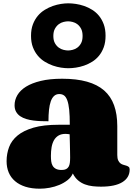

<svg xmlns="http://www.w3.org/2000/svg" viewBox="-20 -1119 800 1151"><path d="M350.1 -100.1Q366.2 -100.1 376.2 -105.2Q386.2 -110.4 391.6 -119.9Q397 -129.4 398.7 -143.3Q400.4 -157.2 400.4 -174.8Q400.4 -189.9 399.9 -213.4Q399.4 -236.8 398.9 -259.3Q397.9 -285.6 397.5 -314Q390.6 -314.9 384.5 -315.7Q378.4 -316.4 372.6 -316.4Q347.7 -316.4 330.8 -306.4Q314 -296.4 303.7 -278.6Q293.5 -260.7 289.3 -236.6Q285.2 -212.4 285.2 -184.1Q285.2 -167 287.1 -151.6Q289.1 -136.2 295.9 -124.8Q302.7 -113.3 315.7 -106.7Q328.6 -100.1 350.1 -100.1ZM585.4 0Q560.5 0 535.9 -2.7Q511.2 -5.4 489 -13.7Q466.8 -22 448.2 -37.6Q429.7 -53.2 416.5 -79.1Q406.7 -56.2 385 -39.1Q363.3 -22 335.7 -10.5Q308.1 1 277.6 6.6Q247.1 12.2 219.2 12.2Q169.9 12.2 132.8 0.5Q95.7 -11.2 70.3 -33Q44.9 -54.7 32.2 -85Q19.5 -115.2 19.5 -152.8Q19.5 -197.3 34.4 -237.1Q49.3 -276.9 85.2 -306.6Q121.1 -336.4 181.2 -353.8Q241.2 -371.1 331.5 -371.1H398.4Q398.4 -425.3 394.8 -460.9Q391.1 -496.6 383.3 -517.6Q375.5 -538.6 363.8 -546.9Q352.1 -555.2 335.4 -555.2Q316.9 -555.2 304.4 -543.9Q292 -532.7 284.4 -511.5Q276.9 -490.2 273.7 -460.2Q270.5 -430.2 270.5 -392.1Q249.5 -392.1 226.3 -392.8Q203.1 -393.6 180.4 -396.5Q157.7 -399.4 137.5 -405.5Q117.2 -411.6 101.6 -422.1Q85.9 -432.6 76.7 -448.7Q67.4 -464.8 67.4 -487.8Q67.4 -520 84.2 -548.8Q101.1 -577.6 136 -599.4Q170.9 -621.1 224.6 -634Q278.3 -647 352.5 -647Q439 -647 501.5 -629.4Q564 -611.8 604.2 -576.7Q644.5 -541.5 663.8 -488Q683.1 -434.6 683.1 -362.8V-189.9Q683.1 -168.9 688.7 -157.2Q694.3 -145.5 702.4 -139.4Q710.4 -133.3 720.2 -130.9Q730 -128.4 738 -125.7Q746.1 -123 751.7 -118.4Q757.3 -113.8 757.3 -103Q757.3 -54.2 713.6 -27.1Q669.9 0 585.4 0ZM299.8 -903.3Q299.8 -877 309.3 -860.1Q318.8 -843.3 332.3 -833.5Q345.7 -823.7 361.1 -820.1Q376.5 -816.4 388.2 -816.4Q399.9 -816.4 415 -820.1Q430.2 -823.7 443.6 -833.5Q457 -843.3 466.1 -860.1Q475.1 -877 475.1 -903.3Q475.1 -929.7 466.1 -946.8Q457 -963.9 443.6 -973.9Q430.2 -983.9 415 -987.5Q399.9 -991.2 388.2 -991.2Q376.5 -991.2 361.1 -987.5Q345.7 -983.9 332.3 -973.9Q318.8 -963.9 309.3 -946.8Q299.8 -929.7 299.8 -903.3ZM166 -904.3Q166 -943.4 177.2 -972.9Q188.5 -1002.4 206.8 -1024.2Q225.1 -1045.9 248.8 -1060.3Q272.5 -1074.7 297.1 -1083.3Q321.8 -1091.8 345.7 -1095.5Q369.6 -1099.1 389.2 -1099.1Q410.2 -1099.1 434.8 -1095.5Q459.5 -1091.8 484.4 -1083.3Q509.3 -1074.7 532.5 -1060.3Q555.7 -1045.9 573.5 -1024.2Q591.3 -1002.4 602.1 -972.9Q612.8 -943.4 612.8 -904.3Q612.8 -865.7 602.1 -836.2Q591.3 -806.6 573.5 -784.9Q555.7 -763.2 532.5 -748.8Q509.3 -734.4 484.4 -725.8Q459.5 -717.3 434.8 -713.6Q410.2 -710 389.2 -710Q370.1 -710 345.9 -713.6Q321.8 -717.3 297.1 -725.8Q272.5 -734.4 248.8 -748.8Q225.1 -763.2 206.8 -784.9Q188.5 -806.6 177.2 -835.9Q166 -865.2 166 -904.3Z"/></svg>

Font: Corben
Style: Bold
Weight: 700
Designer: vernon adams
Foundry: vernon adams
Version: Version 1.101; ttfautohint (v1.6)